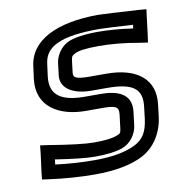

<svg xmlns="http://www.w3.org/2000/svg" viewBox="-67 -581 636 679"><g transform="rotate(-10 250.5 -242.0)"><path d="M228 -192H283C333 -192 346 -188 343 -160L337 -111C335 -94 333 -92 320 -87C302 -80 276 -77 237 -77C207 -77 154 -83 76 -96L47 -100L44 -71L35 -2L33 20L54 23C112 31 169 35 222 35C292 35 352 24 394 2C440 -22 471 -70 478 -128L483 -170C494 -259 432 -309 322 -309H266C213 -309 203 -315 205 -333L210 -374C212 -390 214 -393 226 -399C239 -406 266 -410 312 -410C355 -410 402 -406 458 -396L486 -392L490 -421L498 -486L501 -509L477 -511C396 -516 346 -519 330 -519C180 -519 83 -471 72 -380L66 -335C54 -237 132 -192 228 -192ZM234 -242C151 -242 108 -267 116 -335L122 -380C129 -441 186 -469 324 -469C337 -469 378 -467 445 -463L443 -450C397 -457 355 -460 318 -460C269 -460 229 -454 207 -443C182 -430 163 -402 160 -374L155 -333C149 -286 194 -259 260 -259H316C410 -259 441 -233 433 -170L428 -128C422 -82 407 -58 376 -42C340 -24 293 -15 228 -15C183 -15 137 -18 88 -24L90 -42C155 -32 202 -27 231 -27C273 -27 308 -31 332 -40C361 -51 383 -80 387 -111L393 -160C401 -227 345 -242 289 -242H234Z"/></g></svg>

Font: Gamestation Text Outline
Style: Italic
Weight: 400
Designer: Jonas Hecksher
Foundry: Jonas Hecksher, Playtypeª, e-types AS
Version: Version 1.003